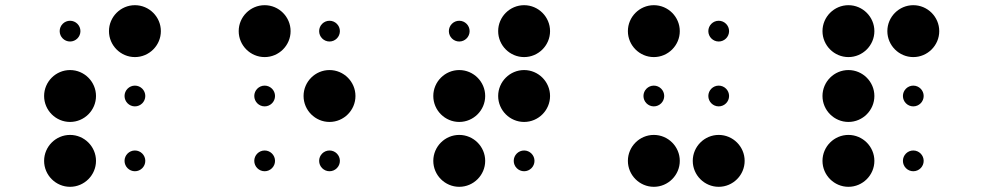

<svg xmlns="http://www.w3.org/2000/svg" viewBox="-20 -670 3790 740"><path d="M210 -550C210 -528 228 -510 250 -510C272 -510 290 -528 290 -550C290 -572 272 -590 250 -590C228 -590 210 -572 210 -550ZM150 -300C150 -245 195 -200 250 -200C305 -200 350 -245 350 -300C350 -355 305 -400 250 -400C195 -400 150 -355 150 -300ZM150 -50C150 5 195 50 250 50C305 50 350 5 350 -50C350 -105 305 -150 250 -150C195 -150 150 -105 150 -50ZM400 -550C400 -495 445 -450 500 -450C555 -450 600 -495 600 -550C600 -605 555 -650 500 -650C445 -650 400 -605 400 -550ZM460 -300C460 -278 478 -260 500 -260C522 -260 540 -278 540 -300C540 -322 522 -340 500 -340C478 -340 460 -322 460 -300ZM460 -50C460 -28 478 -10 500 -10C522 -10 540 -28 540 -50C540 -72 522 -90 500 -90C478 -90 460 -72 460 -50Z M900 -550C900 -495 945 -450 1000 -450C1055 -450 1100 -495 1100 -550C1100 -605 1055 -650 1000 -650C945 -650 900 -605 900 -550ZM960 -300C960 -278 978 -260 1000 -260C1022 -260 1040 -278 1040 -300C1040 -322 1022 -340 1000 -340C978 -340 960 -322 960 -300ZM960 -50C960 -28 978 -10 1000 -10C1022 -10 1040 -28 1040 -50C1040 -72 1022 -90 1000 -90C978 -90 960 -72 960 -50ZM1210 -550C1210 -528 1228 -510 1250 -510C1272 -510 1290 -528 1290 -550C1290 -572 1272 -590 1250 -590C1228 -590 1210 -572 1210 -550ZM1150 -300C1150 -245 1195 -200 1250 -200C1305 -200 1350 -245 1350 -300C1350 -355 1305 -400 1250 -400C1195 -400 1150 -355 1150 -300ZM1210 -50C1210 -28 1228 -10 1250 -10C1272 -10 1290 -28 1290 -50C1290 -72 1272 -90 1250 -90C1228 -90 1210 -72 1210 -50Z M1710 -550C1710 -528 1728 -510 1750 -510C1772 -510 1790 -528 1790 -550C1790 -572 1772 -590 1750 -590C1728 -590 1710 -572 1710 -550ZM1650 -300C1650 -245 1695 -200 1750 -200C1805 -200 1850 -245 1850 -300C1850 -355 1805 -400 1750 -400C1695 -400 1650 -355 1650 -300ZM1650 -50C1650 5 1695 50 1750 50C1805 50 1850 5 1850 -50C1850 -105 1805 -150 1750 -150C1695 -150 1650 -105 1650 -50ZM1900 -550C1900 -495 1945 -450 2000 -450C2055 -450 2100 -495 2100 -550C2100 -605 2055 -650 2000 -650C1945 -650 1900 -605 1900 -550ZM1900 -300C1900 -245 1945 -200 2000 -200C2055 -200 2100 -245 2100 -300C2100 -355 2055 -400 2000 -400C1945 -400 1900 -355 1900 -300ZM1960 -50C1960 -28 1978 -10 2000 -10C2022 -10 2040 -28 2040 -50C2040 -72 2022 -90 2000 -90C1978 -90 1960 -72 1960 -50Z M2400 -550C2400 -495 2445 -450 2500 -450C2555 -450 2600 -495 2600 -550C2600 -605 2555 -650 2500 -650C2445 -650 2400 -605 2400 -550ZM2460 -300C2460 -278 2478 -260 2500 -260C2522 -260 2540 -278 2540 -300C2540 -322 2522 -340 2500 -340C2478 -340 2460 -322 2460 -300ZM2400 -50C2400 5 2445 50 2500 50C2555 50 2600 5 2600 -50C2600 -105 2555 -150 2500 -150C2445 -150 2400 -105 2400 -50ZM2710 -550C2710 -528 2728 -510 2750 -510C2772 -510 2790 -528 2790 -550C2790 -572 2772 -590 2750 -590C2728 -590 2710 -572 2710 -550ZM2710 -300C2710 -278 2728 -260 2750 -260C2772 -260 2790 -278 2790 -300C2790 -322 2772 -340 2750 -340C2728 -340 2710 -322 2710 -300ZM2650 -50C2650 5 2695 50 2750 50C2805 50 2850 5 2850 -50C2850 -105 2805 -150 2750 -150C2695 -150 2650 -105 2650 -50Z M3150 -550C3150 -495 3195 -450 3250 -450C3305 -450 3350 -495 3350 -550C3350 -605 3305 -650 3250 -650C3195 -650 3150 -605 3150 -550ZM3150 -300C3150 -245 3195 -200 3250 -200C3305 -200 3350 -245 3350 -300C3350 -355 3305 -400 3250 -400C3195 -400 3150 -355 3150 -300ZM3150 -50C3150 5 3195 50 3250 50C3305 50 3350 5 3350 -50C3350 -105 3305 -150 3250 -150C3195 -150 3150 -105 3150 -50ZM3400 -550C3400 -495 3445 -450 3500 -450C3555 -450 3600 -495 3600 -550C3600 -605 3555 -650 3500 -650C3445 -650 3400 -605 3400 -550ZM3460 -300C3460 -278 3478 -260 3500 -260C3522 -260 3540 -278 3540 -300C3540 -322 3522 -340 3500 -340C3478 -340 3460 -322 3460 -300ZM3460 -50C3460 -28 3478 -10 3500 -10C3522 -10 3540 -28 3540 -50C3540 -72 3522 -90 3500 -90C3478 -90 3460 -72 3460 -50Z"/></svg>

Font: APH Braille Shadows
Style: Regular
Weight: 400
Designer: M R Gray
Version: Version 1.1